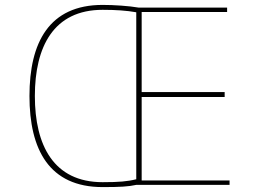

<svg xmlns="http://www.w3.org/2000/svg" viewBox="-20 -752 1044 782"><path d="M535 -22C500 -13 464 -10 398 -10C198 -10 122 -161 122 -361C122 -561 198 -712 398 -712C451 -712 496 -709 535 -702ZM905 -703V-721H545C505 -728 443 -732 398 -732C180 -732 100 -579 100 -361C100 -143 180 10 398 10C470 10 503 8 535 1H915V-17H557V-357H895V-377H557V-703Z"/></svg>

Font: Perun Thin
Style: Regular
Weight: 100
Foundry: Copyright (c) Stefan Peev, Context Ltd, 2016
Version: Version 1.089